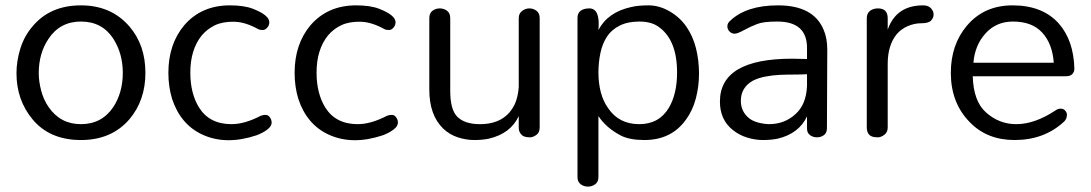

<svg xmlns="http://www.w3.org/2000/svg" viewBox="-20 -515 4092 720"><path d="M41.8 -240.5Q41.8 -286.1 56.3 -332.9Q70.9 -379.7 101.3 -415.2Q167.1 -494.9 283.5 -494.9Q397.5 -494.9 465.8 -415.2Q525.3 -345.6 525.3 -241.8Q525.3 -139.2 465.8 -68.4Q398.7 10.1 283.5 10.1Q165.8 10.1 101.3 -68.4Q41.8 -140.5 41.8 -240.5ZM125.3 -240.5Q125.3 -210.1 134.2 -175.9Q143 -141.8 162 -113.9Q206.3 -49.4 283.5 -49.4Q362 -49.4 405.1 -113.9Q440.5 -168.4 440.5 -241.8Q440.5 -313.9 405.1 -369.6Q363.3 -434.2 283.5 -434.2Q205.1 -434.2 162 -369.6Q125.3 -315.2 125.3 -240.5Z M611.4 -241.8Q611.4 -349.4 670.9 -420.3Q735.4 -494.9 841.8 -494.9Q894.9 -494.9 927.8 -482.3Q989.9 -458.2 989.9 -431.6Q989.9 -420.3 982.3 -411.4Q974.7 -402.5 965.2 -402.5Q955.7 -402.5 949.4 -405.1Q900 -432.9 857.6 -433.5Q815.2 -434.2 786.1 -420.3Q757 -406.3 736.7 -382.3Q693.7 -329.1 693.7 -243Q693.7 -164.6 726.6 -111.4Q765.8 -49.4 848.1 -49.4Q897.5 -49.4 958.2 -81Q979.7 -88.6 989.2 -78.5Q998.7 -68.4 998.7 -55.1Q998.7 -41.8 982.3 -29.1Q965.8 -16.5 941.8 -7.6Q827.8 30.4 739.2 -10.1Q657 -48.1 625.3 -144.3Q611.4 -189.9 611.4 -241.8Z M1084.8 -241.8Q1084.8 -349.4 1144.3 -420.3Q1208.9 -494.9 1315.2 -494.9Q1368.4 -494.9 1401.3 -482.3Q1463.3 -458.2 1463.3 -431.6Q1463.3 -420.3 1455.7 -411.4Q1448.1 -402.5 1438.6 -402.5Q1429.1 -402.5 1422.8 -405.1Q1373.4 -432.9 1331 -433.5Q1288.6 -434.2 1259.5 -420.3Q1230.4 -406.3 1210.1 -382.3Q1167.1 -329.1 1167.1 -243Q1167.1 -164.6 1200 -111.4Q1239.2 -49.4 1321.5 -49.4Q1370.9 -49.4 1431.6 -81Q1453.2 -88.6 1462.7 -78.5Q1472.2 -68.4 1472.2 -55.1Q1472.2 -41.8 1455.7 -29.1Q1439.2 -16.5 1415.2 -7.6Q1301.3 30.4 1212.7 -10.1Q1130.4 -48.1 1098.7 -144.3Q1084.8 -189.9 1084.8 -241.8Z M2003.8 -36.7Q2003.8 -17.7 1991.1 -8.9Q1978.5 0 1967.7 0Q1957 0 1950 -1.9Q1943 -3.8 1938 -7.6Q1925.3 -19 1925.3 -35.4V-79.7Q1894.9 -13.9 1812.7 5.1Q1788.6 10.1 1758.2 10.1Q1727.8 10.1 1696.8 0Q1665.8 -10.1 1641.8 -32.9Q1589.9 -83.5 1589.9 -178.5V-446.8Q1589.9 -465.8 1601.9 -474.7Q1613.9 -483.5 1629.1 -483.5Q1644.3 -483.5 1656.3 -474.7Q1668.4 -465.8 1668.4 -446.8V-173.4Q1668.4 -103.8 1694.9 -77.2Q1722.8 -49.4 1779.7 -49.4Q1875.9 -49.4 1911.4 -126.6Q1922.8 -153.2 1925.3 -188.6V-446.8Q1925.3 -464.6 1938 -474.1Q1950.6 -483.5 1965.2 -483.5Q1979.7 -483.5 1991.8 -474.7Q2003.8 -465.8 2003.8 -446.8Z M2224.1 -402.5Q2259.5 -469.6 2346.8 -488.6Q2372.2 -494.9 2412 -494.9Q2451.9 -494.9 2490.5 -472.8Q2529.1 -450.6 2553.8 -415.2Q2578.5 -379.7 2589.9 -334.2Q2601.3 -288.6 2601.3 -239.2Q2601.3 -189.9 2589.2 -144.9Q2577.2 -100 2551.9 -65.8Q2497.5 10.1 2396.2 10.1Q2341.8 10.1 2308.9 -6.3Q2253.2 -35.4 2224.1 -79.7V149.4Q2224.1 167.1 2212 175.9Q2200 184.8 2184.8 184.8Q2169.6 184.8 2157.6 175.9Q2145.6 167.1 2145.6 149.4V-448.1Q2145.6 -465.8 2157.6 -474.7Q2169.6 -483.5 2189.9 -483.5Q2231.6 -483.5 2224.1 -402.5ZM2260.8 -108.9Q2301.3 -49.4 2377.2 -49.4Q2451.9 -49.4 2488.6 -111.4Q2519 -163.3 2519 -243Q2519 -368.4 2446.8 -416.5Q2420.3 -434.2 2377.2 -434.2Q2334.2 -434.2 2303.8 -419Q2273.4 -403.8 2256.3 -377.8Q2239.2 -351.9 2231.6 -316.5Q2224.1 -281 2224.1 -242.4Q2224.1 -203.8 2232.9 -169.6Q2241.8 -135.4 2260.8 -108.9Z M2950.6 -294.9 3006.3 -293.7V-335.4Q3006.3 -434.2 2894.9 -434.2Q2843 -434.2 2820.3 -425.3Q2793.7 -415.2 2769.6 -401.9Q2745.6 -388.6 2734.8 -388.6Q2724.1 -388.6 2715.8 -396.8Q2707.6 -405.1 2707.6 -416.5Q2707.6 -427.8 2717.7 -436.7Q2778.5 -494.9 2897.5 -494.9Q3030.4 -494.9 3068.4 -403.8Q3082.3 -372.2 3082.3 -329.1L3081 -34.2Q3081 -16.5 3069.6 -8.2Q3058.2 0 3043.7 0Q3029.1 0 3017.7 -8.2Q3006.3 -16.5 3006.3 -32.9V-78.5Q2975.9 -13.9 2896.2 5.1Q2870.9 10.1 2841.1 10.1Q2811.4 10.1 2781 0.6Q2750.6 -8.9 2727.8 -27.8Q2679.7 -65.8 2679.7 -134.2Q2679.7 -294.9 2950.6 -294.9ZM3006.3 -236.7Q2984.8 -235.4 2957.6 -235.4Q2930.4 -235.4 2903.2 -234.2Q2875.9 -232.9 2850 -227.8Q2824.1 -222.8 2803.8 -212.7Q2758.2 -187.3 2758.2 -136.7Q2758.2 -96.2 2789.9 -70.9Q2815.2 -51.9 2863.3 -49.4Q2921.5 -49.4 2962 -86.1Q3003.8 -122.8 3006.3 -193.7Z M3272.2 -483.5Q3308.9 -483.5 3308.9 -446.8V-403.8Q3340.5 -494.9 3441.8 -494.9Q3460.8 -494.9 3470.9 -484.2Q3481 -473.4 3481 -460.8Q3481 -448.1 3471.5 -438Q3462 -427.8 3435.4 -427.8Q3408.9 -427.8 3384.2 -417.1Q3359.5 -406.3 3343 -387.3Q3308.9 -345.6 3308.9 -275.9V-36.7Q3308.9 -19 3296.2 -9.5Q3283.5 0 3272.2 0Q3260.8 0 3253.8 -1.9Q3246.8 -3.8 3241.8 -7.6Q3230.4 -17.7 3230.4 -36.7V-446.8Q3230.4 -464.6 3242.4 -474.1Q3254.4 -483.5 3272.2 -483.5Z M4008.9 -257Q4008.9 -245.6 4001.3 -237.3Q3993.7 -229.1 3977.2 -229.1H3627.8Q3630.4 -135.4 3677.2 -93.7Q3726.6 -49.4 3791.1 -49.4Q3859.5 -49.4 3936.7 -100Q3946.8 -107.6 3957.6 -107.6Q3968.4 -107.6 3974.7 -100Q3981 -92.4 3981 -84.8Q3981 -69.6 3970.9 -59.5Q3896.2 10.1 3784.8 10.1Q3681 10.1 3616.5 -57Q3545.6 -129.1 3545.6 -241.8Q3545.6 -346.8 3605.1 -417.7Q3669.6 -494.9 3777.2 -494.9Q3889.9 -494.9 3950.6 -426.6Q4006.3 -363.3 4008.9 -257ZM3931.6 -279.7Q3926.6 -350.6 3888.6 -392.4Q3850.6 -434.2 3778.5 -434.2Q3715.2 -434.2 3674.7 -388.6Q3635.4 -344.3 3630.4 -279.7Z"/></svg>

Font: Mandali
Style: Regular
Weight: 400
Designer: Purushoth Kumar Guthula
Foundry: Silikandhra, Hyderabad
Version: Version 1.0.5; ttfautohint (v1.2.25-373a) -l 7 -r 28 -G 50 -